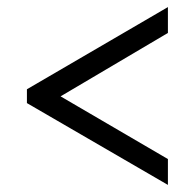

<svg xmlns="http://www.w3.org/2000/svg" viewBox="-20 -629 550 542"><path d="M454 -107 56 -338V-377L454 -609V-536L151 -357L454 -180Z"/></svg>

Font: Noto Serif Tamil SemiCondensed SemiBold
Style: Regular
Weight: 600
Width: 4
Designer: Indian Type Foundry, Tom Grace, and the Monotype Design Team
Foundry: Monotype Imaging Inc.
Version: Version 2.004; ttfautohint (v1.8.4.7-5d5b)